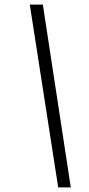

<svg xmlns="http://www.w3.org/2000/svg" viewBox="-20 -763 387 838"><path d="M234 55 110 -743H167L289 55Z"/></svg>

Font: Saira Thin Light
Style: Italic
Weight: 300
Italic angle: -12°
Version: Version 1.101